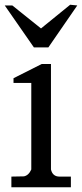

<svg xmlns="http://www.w3.org/2000/svg" viewBox="-30 -790 346 810"><path d="M22 -767H-10L113 -590H174L296 -767L266 -770L143 -670ZM185 -520H146L27 -460V-440H102V-75Q91 -50 71 -46L18 -45V0H269V-45H221Q192 -45 185 -75Z"/></svg>

Font: Sawarabi Mincho
Style: Regular
Weight: 400
Version: Version 1.082; ttfautohint (v1.8.4.7-5d5b)